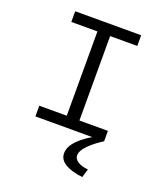

<svg xmlns="http://www.w3.org/2000/svg" viewBox="-152 -730 929 1064"><g transform="rotate(20 312.5 -198.0)"><path d="M99 0V-63H261V-560H107V-623H496V-560H336V-62H504V0ZM473 177 458 227Q394 220 356 197.5Q318 175 318 137Q318 97 358 57Q398 17 469 -19L503 0Q455 30 422.5 63Q390 96 390 123Q390 144 411.5 158.5Q433 173 473 177Z"/></g></svg>

Font: Inconsolata Expanded Thin
Style: Regular
Weight: 100
Width: 7
Monospace: yes
Designer: Raph Levien, Cyreal, Brenton Simpson
Foundry: Raph Levien, Cyreal, Google
Version: Version 3.100; ttfautohint (v1.8.4.7-5d5b)